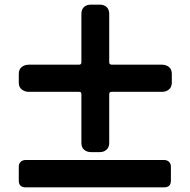

<svg xmlns="http://www.w3.org/2000/svg" viewBox="-20 -812 819 828"><path d="M463 -416Q457 -416 454 -414Q451 -412 451 -404V-196Q451 -177 439.5 -166.5Q428 -156 410 -156H373Q355 -156 343 -166Q331 -176 331 -196V-404Q331 -412 328.5 -414Q326 -416 320 -416H104Q87 -416 74 -426Q61 -436 61 -456V-493Q61 -513 73.5 -523Q86 -533 104 -533H320Q331 -533 331 -543V-752Q331 -770 341.5 -781Q352 -792 373 -792H410Q429 -792 440 -781.5Q451 -771 451 -752V-543Q451 -533 463 -533H679Q696 -533 708.5 -523Q721 -513 721 -493V-456Q721 -437 709 -426.5Q697 -416 679 -416ZM91 -4Q61 -4 61 -33V-93Q61 -106 69 -114Q77 -122 91 -122H687Q701 -122 709 -114Q717 -106 717 -93V-33Q717 -4 687 -4Z"/></svg>

Font: OpenDyslexic3
Style: Bold
Weight: 700
Designer: Abelardo Gonzalez
Version: Version 1.000;PS 001.001;hotconv 1.0.56